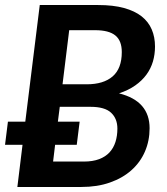

<svg xmlns="http://www.w3.org/2000/svg" viewBox="-26 -743 664 763"><path d="M74.5 -259.5H5.5L-6 -167.5H63.5L43 0H297.5C339.8 0 377.8 -5.9 411.2 -17.8C444.8 -29.6 473.2 -45.9 496.5 -66.8C519.8 -87.6 537.7 -112.2 550 -140.8C562.3 -169.2 568.5 -200.2 568.5 -233.5C568.5 -269.2 558.5 -298.6 538.5 -321.8C518.5 -344.9 488 -361.7 447 -372C472 -380.3 493.5 -390.8 511.5 -403.5C529.5 -416.2 544.3 -430.5 556 -446.5C567.7 -462.5 576.2 -479.9 581.8 -498.8C587.2 -517.6 590 -537.3 590 -558C590 -583 585.7 -605.7 577 -626C568.3 -646.3 554.9 -663.7 536.8 -678C518.6 -692.3 495.3 -703.4 466.8 -711.2C438.2 -719.1 404 -723 364 -723H132ZM222.5 -408 249 -623H352C388.3 -623 415.1 -616.1 432.2 -602.2C449.4 -588.4 458 -566.3 458 -536C458 -492.7 445.9 -460.5 421.8 -439.5C397.6 -418.5 363.2 -408 318.5 -408ZM211.5 -318.5H333.5C371.5 -318.5 398.8 -310.7 415.5 -295C432.2 -279.3 440.5 -258.3 440.5 -232C440.5 -212.7 437.9 -194.9 432.8 -178.8C427.6 -162.6 419.7 -148.8 409 -137.2C398.3 -125.8 384.6 -116.8 367.8 -110.5C350.9 -104.2 331 -101 308 -101H185L193 -167.5H279L290.5 -259.5H204Z"/></svg>

Font: Lato
Style: Bold Italic
Weight: 700
Italic angle: -7°
Designer: Lukasz Dziedzic
Foundry: tyPoland Lukasz Dziedzic
Version: Version 2.007; 2014-02-27